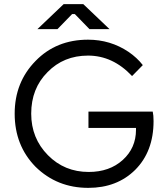

<svg xmlns="http://www.w3.org/2000/svg" viewBox="-20 -899 806 929"><path d="M638 -292ZM408 -359H719Q723 -342 723 -313Q723 -166 634 -77Q546 10 407 10Q256 10 152 -92Q51 -195 51 -349Q51 -501 152 -604Q252 -707 406 -707Q514 -707 602 -648Q643 -620 671 -584L619 -531Q526 -630 406 -630Q288 -630 210 -550Q131 -471 131 -349Q131 -230 212 -148Q292 -67 409 -67Q510 -67 574 -125Q638 -183 638 -271V-291L650 -280H408ZM258 -758H161L288 -879H383L510 -758H413L342 -831H329Z"/></svg>

Font: Rilu
Style: Regular
Weight: 500
Designer: Alí Sinisterra
Foundry: Alí Sinisterra
Version: 0.1